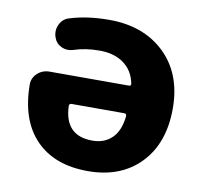

<svg xmlns="http://www.w3.org/2000/svg" viewBox="-66 -599 711 679"><g transform="rotate(10 290.0 -260.0)"><path d="M194 -214Q185 -214 185 -205Q189 -99 288 -99Q332 -99 359 -126Q386 -153 391 -205Q391 -214 383 -214ZM291 10Q171 10 104 -59Q37 -128 36 -256Q36 -280 54 -296.5Q72 -313 97 -313H382Q391 -313 389 -322Q380 -367 346 -392Q312 -417 259 -417Q208 -417 166 -403Q144 -396 124 -405.5Q104 -415 97 -436Q89 -459 99 -481Q109 -503 131 -510Q194 -530 274 -530Q398 -530 473.5 -457Q549 -384 549 -260Q549 -135 479 -62.5Q409 10 291 10Z"/></g></svg>

Font: Rounded Mplus 1c ExtraBold
Style: Regular
Weight: 800
Version: Version 1.059.20150529